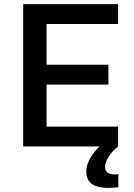

<svg xmlns="http://www.w3.org/2000/svg" viewBox="-20 -708 647 928"><path d="M535 135C498 135 488 119 488 97C488 63 525 19 551 0V-96H205V-299H504V-395H205V-592H551V-688H92V0H461C423 36 397 81 397 120C397 164 419 200 503 200C520 200 537 199 552 197V133C545 135 539 135 535 135Z"/></svg>

Font: Saira UNSAM Medium
Style: Regular
Weight: 500
Designer: Hector Gatti with collaboration of the Omnibus-Type team
Foundry: Omnibus-Type
Version: Version 0.072;PS 000.072;hotconv 1.0.88;makeotf.lib2.5.64775